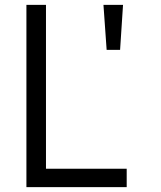

<svg xmlns="http://www.w3.org/2000/svg" viewBox="-20 -765 658 785"><path d="M88 -745H168V-75H498V0H88ZM403 -745H483L471 -561H416Z"/></svg>

Font: Evergrow Sans 
Style: Regular
Weight: 400
Foundry: 10Web
Version: Version 1.000